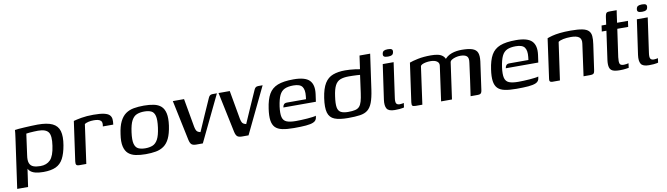

<svg xmlns="http://www.w3.org/2000/svg" viewBox="-35 -1021 5678 1634"><g transform="rotate(-10 2804.5 -204.5)"><path d="M15 107 75 -318Q79 -344 81 -364Q83 -384 83 -390Q92 -392 114 -394Q136 -396 166 -397.5Q196 -399 226 -400.5Q256 -402 281 -402Q363 -402 408 -380.5Q453 -359 466.5 -312.5Q480 -266 467 -190Q455 -120 432 -77Q409 -34 368 -15Q327 4 260 4Q220 4 189.5 -4Q159 -12 141.5 -31.5Q124 -51 122 -84L138 -94L109 107ZM244 -50Q298 -50 330 -83Q362 -116 374 -202Q387 -287 364.5 -318.5Q342 -350 275 -350Q261 -350 240.5 -349Q220 -348 201.5 -346.5Q183 -345 173 -343L148 -161Q141 -116 150.5 -92Q160 -68 184 -59Q208 -50 244 -50Z M631 0H567Q552 0 545.5 -8Q539 -16 542 -38L590 -379Q614 -386 658.5 -394Q703 -402 762 -402Q821 -402 854 -394.5Q887 -387 901 -372.5Q915 -358 917 -337.5Q919 -317 915 -290H825L827 -304Q829 -328 818.5 -338.5Q808 -349 791.5 -352Q775 -355 757 -355Q732 -355 711 -350Q690 -345 678 -337Z M1144 6Q1096 6 1058 -2Q1020 -10 995.5 -31.5Q971 -53 961.5 -93.5Q952 -134 962 -199Q971 -266 991.5 -307Q1012 -348 1042 -369Q1072 -390 1111.5 -397Q1151 -404 1199 -404Q1247 -404 1285 -396Q1323 -388 1347 -366.5Q1371 -345 1380 -304.5Q1389 -264 1380 -199Q1370 -131 1350.5 -90.5Q1331 -50 1301 -29Q1271 -8 1232 -1Q1193 6 1144 6ZM1150 -44Q1186 -44 1213 -55Q1240 -66 1258 -99Q1276 -132 1285 -199Q1294 -266 1285.5 -299Q1277 -332 1253.5 -343Q1230 -354 1193 -354Q1157 -354 1129.5 -343Q1102 -332 1084 -299Q1066 -266 1057 -199Q1048 -132 1057 -99Q1066 -66 1090 -55Q1114 -44 1150 -44Z M1581 0Q1555 0 1542 -10Q1529 -20 1522 -51L1449 -399H1546L1590 -151Q1594 -133 1598.5 -123Q1603 -113 1611 -107.5Q1619 -102 1635 -98Q1665 -168 1695.5 -236.5Q1726 -305 1756 -373Q1761 -385 1769 -392Q1777 -399 1792 -399H1830L1638 0Z M1976 0Q1950 0 1937 -10Q1924 -20 1917 -51L1844 -399H1941L1985 -151Q1989 -133 1993.5 -123Q1998 -113 2006 -107.5Q2014 -102 2030 -98Q2060 -168 2090.5 -236.5Q2121 -305 2151 -373Q2156 -385 2164 -392Q2172 -399 2187 -399H2225L2033 0Z M2426 6Q2365 6 2325 -2.5Q2285 -11 2264 -33Q2243 -55 2237.5 -94Q2232 -133 2241 -194Q2252 -272 2278 -317.5Q2304 -363 2354.5 -383Q2405 -403 2492 -403Q2592 -403 2629.5 -364.5Q2667 -326 2656 -246L2647 -182H2366Q2368 -198 2376.5 -208Q2385 -218 2404 -218H2568L2571 -244Q2577 -298 2558 -325Q2539 -352 2482 -352Q2435 -352 2406 -338.5Q2377 -325 2361 -291.5Q2345 -258 2336 -196Q2328 -136 2336 -104.5Q2344 -73 2372 -61.5Q2400 -50 2452 -50Q2471 -50 2497 -51Q2523 -52 2550 -54Q2577 -56 2598 -59Q2619 -62 2626 -65L2624 -51Q2623 -40 2616 -29Q2609 -18 2593 -11Q2570 -1 2529 2.5Q2488 6 2426 6Z M2894 2Q2819 2 2777.5 -14.5Q2736 -31 2723 -75Q2710 -119 2722 -201Q2734 -282 2761 -325.5Q2788 -369 2832.5 -385.5Q2877 -402 2938 -402Q2956 -402 2979 -400.5Q3002 -399 3025 -396Q3048 -393 3065 -389.5Q3082 -386 3088 -382L3062 -370L3081 -505H3173L3130 -201Q3120 -132 3104.5 -91.5Q3089 -51 3063.5 -30.5Q3038 -10 2996.5 -4Q2955 2 2894 2ZM2903 -49Q2940 -49 2963.5 -54.5Q2987 -60 3000.5 -75Q3014 -90 3022 -117.5Q3030 -145 3036 -189L3057 -342Q3048 -343 3030.5 -344Q3013 -345 2994.5 -345.5Q2976 -346 2960 -346Q2915 -346 2886 -334.5Q2857 -323 2840.5 -291Q2824 -259 2816 -199Q2807 -137 2812.5 -105Q2818 -73 2840.5 -61Q2863 -49 2903 -49Z M3297 4Q3244 4 3228.5 -21.5Q3213 -47 3220 -98L3263 -399H3357L3315 -103Q3309 -65 3316.5 -51Q3324 -37 3347 -37Q3356 -37 3367.5 -39Q3379 -41 3382 -42L3377 -4Q3373 -3 3363.5 -1Q3354 1 3338 2.5Q3322 4 3297 4ZM3319 -454Q3296 -454 3285.5 -460.5Q3275 -467 3278 -485Q3281 -503 3292.5 -509.5Q3304 -516 3327 -516Q3350 -516 3360 -509.5Q3370 -503 3367 -485Q3364 -467 3353 -460.5Q3342 -454 3319 -454Z M3478 0Q3456 0 3449.5 -7Q3443 -14 3446 -37L3493 -371Q3505 -376 3524 -381Q3543 -386 3567 -391Q3591 -396 3619 -398.5Q3647 -401 3678 -401Q3713 -401 3738.5 -395.5Q3764 -390 3781 -375.5Q3798 -361 3806 -334L3790 -335Q3801 -354 3819 -367.5Q3837 -381 3858.5 -388.5Q3880 -396 3902 -399Q3924 -402 3944 -402Q4004 -402 4037 -390.5Q4070 -379 4080.5 -352Q4091 -325 4085 -278L4051 -34Q4049 -20 4044.5 -12.5Q4040 -5 4032 -2.5Q4024 0 4010 0H3952Q3962 -70 3972 -140Q3982 -210 3991 -281Q3998 -324 3980.5 -339Q3963 -354 3924 -354Q3906 -354 3886 -349Q3866 -344 3851.5 -335Q3837 -326 3835 -314L3791 0H3697L3739 -302Q3742 -326 3722 -339.5Q3702 -353 3667 -353Q3646 -353 3627.5 -349.5Q3609 -346 3596 -340Q3583 -334 3580 -324L3535 0Z M4348 6Q4287 6 4247 -2.5Q4207 -11 4186 -33Q4165 -55 4159.5 -94Q4154 -133 4163 -194Q4174 -272 4200 -317.5Q4226 -363 4276.5 -383Q4327 -403 4414 -403Q4514 -403 4551.5 -364.5Q4589 -326 4578 -246L4569 -182H4288Q4290 -198 4298.5 -208Q4307 -218 4326 -218H4490L4493 -244Q4499 -298 4480 -325Q4461 -352 4404 -352Q4357 -352 4328 -338.5Q4299 -325 4283 -291.5Q4267 -258 4258 -196Q4250 -136 4258 -104.5Q4266 -73 4294 -61.5Q4322 -50 4374 -50Q4393 -50 4419 -51Q4445 -52 4472 -54Q4499 -56 4520 -59Q4541 -62 4548 -65L4546 -51Q4545 -40 4538 -29Q4531 -18 4515 -11Q4492 -1 4451 2.5Q4410 6 4348 6Z M4659 0Q4630 0 4635 -28L4683 -372Q4701 -379 4727.5 -386Q4754 -393 4793.5 -397.5Q4833 -402 4888 -402Q4950 -402 4987 -394.5Q5024 -387 5041 -369.5Q5058 -352 5060.5 -324Q5063 -296 5057 -255L5026 -38Q5024 -24 5020.5 -15Q5017 -6 5008 -3Q4999 0 4982 0H4928L4966 -275Q4972 -314 4950.5 -331Q4929 -348 4879 -348Q4842 -348 4813 -342Q4784 -336 4770 -325L4724 0Z M5242 3Q5202 3 5181 -6Q5160 -15 5153.5 -38Q5147 -61 5152 -100L5187 -348H5147L5154 -399H5194L5203 -465Q5206 -483 5210 -491.5Q5214 -500 5222 -502.5Q5230 -505 5245 -505H5303Q5303 -503 5302 -496.5Q5301 -490 5299 -478L5288 -399H5382L5375 -348H5281L5247 -109Q5242 -70 5248 -53.5Q5254 -37 5283 -37Q5293 -37 5306 -39Q5319 -41 5324 -43L5319 -4Q5313 -3 5292 0Q5271 3 5242 3Z M5493 4Q5440 4 5424.5 -21.5Q5409 -47 5416 -98L5459 -399H5553L5511 -103Q5505 -65 5512.5 -51Q5520 -37 5543 -37Q5552 -37 5563.5 -39Q5575 -41 5578 -42L5573 -4Q5569 -3 5559.5 -1Q5550 1 5534 2.5Q5518 4 5493 4ZM5515 -454Q5492 -454 5481.5 -460.5Q5471 -467 5474 -485Q5477 -503 5488.5 -509.5Q5500 -516 5523 -516Q5546 -516 5556 -509.5Q5566 -503 5563 -485Q5560 -467 5549 -460.5Q5538 -454 5515 -454Z"/></g></svg>

Font: Genos Thin Medium
Style: Italic
Weight: 500
Italic angle: -8°
Version: Version 1.010